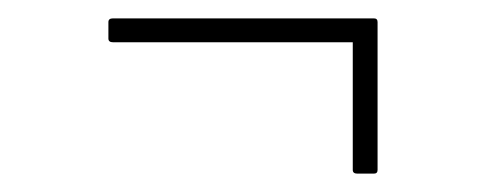

<svg xmlns="http://www.w3.org/2000/svg" viewBox="-20 -334 529 209"><path d="M369 -145Q364 -145 364 -149V-288H103Q98 -288 98 -292V-310Q98 -314 103 -314H387Q391 -314 391 -310V-149Q391 -145 387 -145Z"/></svg>

Font: Sofia Sans Cond ExtraLight
Style: Regular
Weight: 200
Width: 3
Designer: Botio Nikoltchev, Ani Petrova
Foundry: lettersoup
Version: Version 4.100; ttfautohint (v1.8.3)